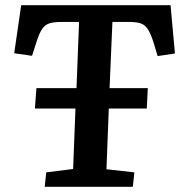

<svg xmlns="http://www.w3.org/2000/svg" viewBox="-20 -723 697 743"><path d="M153 0 159 -56 263 -69 272 -303H115L121 -382H276L286 -638H215Q190 -638 172.5 -633Q155 -628 143.5 -611.5Q132 -595 121 -560L104 -507L35 -517L62 -703H640L657 -516L590 -506L574 -559Q564 -591 553 -608.5Q542 -626 526 -632Q510 -638 483 -638H415L404 -382H552L548 -303H401L392 -68L500 -56L494 0Z"/></svg>

Font: Literata 18pt SemiBold
Style: Italic
Weight: 600
Italic angle: -2°
Designer: Latin by Veronika Burian and Jose Scaglione. Greek by Irene Vlachou. Cyrillic by Vera Evstafieva
Foundry: TypeTogether
Version: Version 3.103;gftools[0.9.29]